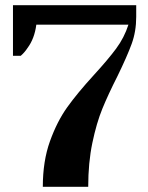

<svg xmlns="http://www.w3.org/2000/svg" viewBox="-20 -720 570 740"><path d="M341 -430Q396 -490 427.5 -532.5Q459 -575 475 -625H120Q113 -571 86 -535Q75 -518 60 -505H30V-700H505V-655Q505 -599 487.5 -551Q470 -503 433 -427Q397 -356 374.5 -301Q352 -246 336 -169.5Q320 -93 320 0H145Q145 -99 172.5 -175.5Q200 -252 239 -306.5Q278 -361 341 -430Z"/></svg>

Font: Yeseva One
Style: Regular
Weight: 400
Designer: Jovanny Lemonad
Foundry: Jovanny Lemonad
Version: Version 2.000